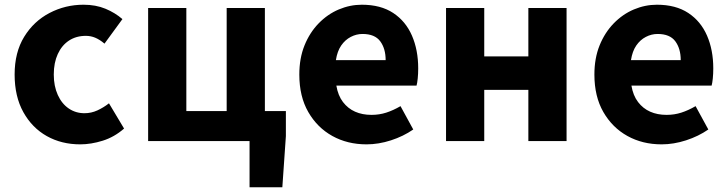

<svg xmlns="http://www.w3.org/2000/svg" viewBox="-20 -598 3086 814"><path d="M320 14Q241 14 178.5 -21Q116 -56 79 -122.5Q42 -189 42 -282Q42 -376 82.5 -442Q123 -508 190 -543Q257 -578 334 -578Q386 -578 427 -561Q468 -544 499 -517L423 -413Q403 -430 384 -438Q365 -446 344 -446Q303 -446 272.5 -426Q242 -406 225 -369Q208 -332 208 -282Q208 -233 225 -195.5Q242 -158 271.5 -138Q301 -118 338 -118Q367 -118 393 -130Q419 -142 442 -160L506 -53Q465 -17 415.5 -1.5Q366 14 320 14Z M1038 196V0H608V-564H770V-127H941V-564H1103V-127H1192V-21L1177 196Z M1534 14Q1453 14 1389 -21.5Q1325 -57 1287 -123Q1249 -189 1249 -282Q1249 -351 1271 -405.5Q1293 -460 1331 -499Q1369 -538 1416.5 -558Q1464 -578 1514 -578Q1594 -578 1647 -543Q1700 -508 1726.5 -447Q1753 -386 1753 -308Q1753 -285 1751 -265.5Q1749 -246 1746 -235H1406Q1413 -193 1434 -165.5Q1455 -138 1485.5 -124.5Q1516 -111 1555 -111Q1588 -111 1617.5 -120.5Q1647 -130 1678 -148L1732 -49Q1690 -20 1637.5 -3Q1585 14 1534 14ZM1404 -343H1615Q1615 -392 1592 -423Q1569 -454 1517 -454Q1491 -454 1467 -441.5Q1443 -429 1426.5 -405Q1410 -381 1404 -343Z M1871 0V-564H2033V-359H2220V-564H2382V0H2220V-217H2033V0Z M2785 14Q2704 14 2640 -21.5Q2576 -57 2538 -123Q2500 -189 2500 -282Q2500 -351 2522 -405.5Q2544 -460 2582 -499Q2620 -538 2667.5 -558Q2715 -578 2765 -578Q2845 -578 2898 -543Q2951 -508 2977.5 -447Q3004 -386 3004 -308Q3004 -285 3002 -265.5Q3000 -246 2997 -235H2657Q2664 -193 2685 -165.5Q2706 -138 2736.5 -124.5Q2767 -111 2806 -111Q2839 -111 2868.5 -120.5Q2898 -130 2929 -148L2983 -49Q2941 -20 2888.5 -3Q2836 14 2785 14ZM2655 -343H2866Q2866 -392 2843 -423Q2820 -454 2768 -454Q2742 -454 2718 -441.5Q2694 -429 2677.5 -405Q2661 -381 2655 -343Z"/></svg>

Font: Noto Sans TC ExtraBold
Style: Regular
Weight: 800
Designer: Ryoko NISHIZUKA  (kana, bopomofo & ideographs); Paul D. Hunt (Latin, Greek & Cyrillic); Sandoll Communications , Soo-you
Foundry: Adobe
Version: Version 2.004-H2;hotconv 1.0.118;makeotfexe 2.5.65603